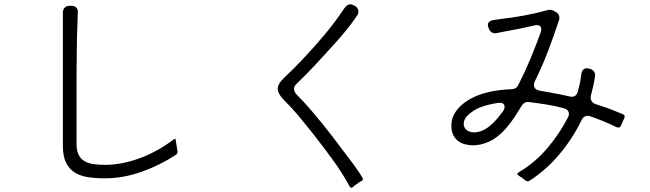

<svg xmlns="http://www.w3.org/2000/svg" viewBox="-20 -817 3040 898"><path d="M470 17Q427 17 391 11.5Q355 6 329 -10.5Q303 -27 288.5 -57Q274 -87 274 -136V-758Q274 -773 283.5 -782Q293 -791 308 -790H317Q330 -789 337.5 -781Q345 -773 344 -760L340 -642L338 -468V-144Q338 -111 348.5 -91.5Q359 -72 377.5 -62Q396 -52 420.5 -49Q445 -46 473 -46Q514 -46 557 -55Q600 -64 641.5 -80Q683 -96 721.5 -118Q760 -140 792 -165Q802 -172 802 -161L810 -110Q812 -100 804 -94Q732 -46 645 -14.5Q558 17 470 17Z M1616 56Q1580 -10 1535 -71.5Q1490 -133 1443 -193Q1424 -216 1407 -237.5Q1390 -259 1373 -279Q1356 -299 1341 -315Q1326 -331 1312 -345Q1278 -379 1279 -403Q1279 -426 1316 -460Q1333 -476 1352 -495Q1371 -514 1393 -537Q1447 -594 1497 -653.5Q1547 -713 1591 -779Q1604 -797 1619 -797Q1627 -797 1639 -790L1642 -788Q1654 -780 1656 -767.5Q1658 -755 1650 -744Q1624 -705 1593.5 -668.5Q1563 -632 1531 -597Q1492 -554 1453 -512Q1414 -470 1372 -430Q1355 -415 1355 -402Q1355 -387 1371 -371Q1385 -357 1400.5 -340.5Q1416 -324 1433 -304Q1487 -241 1536.5 -176.5Q1586 -112 1635 -46Q1647 -29 1657 -14.5Q1667 0 1675 14Q1681 22 1672 29L1663 33V34H1661V35L1637 52L1629 59Q1621 64 1616 56Z M2434 24Q2431 22 2427.5 19Q2424 16 2421 14Q2417 12 2413.5 9.5Q2410 7 2407 5Q2393 -3 2406 -11Q2482 -56 2539.5 -123.5Q2597 -191 2637 -269Q2644 -283 2638.5 -295Q2633 -307 2616 -311Q2575 -322 2534 -328.5Q2493 -335 2451 -340Q2442 -341 2434 -336.5Q2426 -332 2421 -324Q2406 -299 2388 -271.5Q2370 -244 2349 -219.5Q2328 -195 2303 -176Q2278 -157 2248 -147Q2206 -133 2171 -139Q2133 -144 2112 -167.5Q2091 -191 2091 -229Q2091 -259 2104 -282.5Q2117 -306 2137.5 -324.5Q2158 -343 2183.5 -356.5Q2209 -370 2234 -378Q2294 -397 2375 -400Q2383 -400 2391 -404.5Q2399 -409 2403 -417Q2434 -478 2460 -540Q2486 -602 2509 -666Q2515 -685 2507 -694Q2499 -703 2479 -698Q2445 -690 2411 -683Q2377 -676 2342 -670L2302 -662Q2289 -660 2279.5 -666Q2270 -672 2266 -684L2264 -689Q2259 -703 2265.5 -712Q2272 -721 2287 -723Q2295 -725 2303.5 -725.5Q2312 -726 2321 -728Q2375 -734 2432 -744.5Q2489 -755 2542 -770Q2555 -773 2567 -768L2579 -761Q2590 -756 2594 -745.5Q2598 -735 2595 -724Q2571 -651 2544 -580Q2517 -509 2483 -440Q2473 -420 2480 -407.5Q2487 -395 2509 -392Q2543 -386 2576.5 -380Q2610 -374 2644 -366Q2657 -362 2667.5 -367.5Q2678 -373 2682 -387Q2685 -398 2687.5 -409Q2690 -420 2693 -431Q2695 -441 2696 -450.5Q2697 -460 2699 -471Q2701 -486 2710 -493Q2719 -500 2734 -496L2740 -495Q2751 -492 2758 -482.5Q2765 -473 2763 -461Q2760 -438 2755 -416Q2750 -394 2744 -371Q2740 -357 2746 -346Q2752 -335 2766 -330Q2780 -325 2794.5 -320.5Q2809 -316 2823 -311Q2841 -304 2858.5 -297Q2876 -290 2893 -283Q2907 -277 2899 -262Q2897 -259 2895.5 -255.5Q2894 -252 2892 -247L2885 -231Q2879 -215 2862 -223Q2833 -237 2803 -249.5Q2773 -262 2741 -273Q2728 -278 2717 -273Q2706 -268 2701 -257Q2660 -172 2599 -98.5Q2538 -25 2459 27Q2446 36 2434 24ZM2149 -234Q2151 -216 2165 -207Q2179 -198 2196 -198Q2218 -198 2237.5 -207Q2257 -216 2273.5 -230Q2290 -244 2304.5 -261Q2319 -278 2331 -294Q2345 -314 2337.5 -327Q2330 -340 2305 -335Q2271 -330 2236 -318.5Q2201 -307 2175 -284Q2147 -261 2149 -234Z"/></svg>

Font: Higure Gothic
Style: Regular
Weight: 400
Designer: Yoshimichi Ohira
Foundry: Positype
Version: Version 1.000